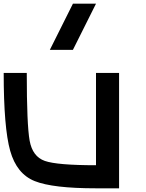

<svg xmlns="http://www.w3.org/2000/svg" viewBox="-20 -1020 790 1040"><path d="M500 -625H625V0H500Q265.6 0 168 -39.1Q70.3 -78.1 35.2 -203.1Q0 -328.1 0 -625H125Q125 -343.8 140.6 -257.8Q156.2 -171.9 222.7 -148.4Q289.1 -125 500 -125ZM375 -750H250L375 -1000H500Z"/></svg>

Font: CraftyPE
Style: Regular
Weight: 400
Designer: Erek Butcher
Foundry: Haunted Coop
Version: Version 0.018;April 4, 2024;FontCreator 15.0.0.2962 64-bit